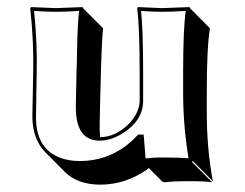

<svg xmlns="http://www.w3.org/2000/svg" viewBox="-20 -452 687 539"><path d="M261.2 -66.9Q304.7 -67.4 341.8 -104.5Q371.1 -134.8 372.1 -168.9V-249Q372.1 -373.5 365.2 -429.2L367.2 -432.1Q368.7 -432.1 435.1 -429.2L512.2 -432.1L513.2 -429.2L569.3 -372.6Q560.5 -318.4 560.5 -192.4V-135.3Q560.5 -34.7 577.6 56.6L521 0L519 2.9L575.7 59.6Q556.2 56.6 502 56.6Q468.3 56.6 444.3 59.6Q438 59.1 436 58.1L397.9 20Q335.4 66.4 260.7 66.4Q198.2 65.9 163.1 31.7L106.9 -24.9Q70.8 -62.5 70.8 -126L73.2 -249Q75.2 -332 64.9 -429.2L66.9 -432.1Q68.4 -432.1 137.2 -429.2L211.9 -432.1L212.9 -429.2L269.5 -372.6Q265.6 -345.7 262.2 -208.5Q261.7 -199.7 261.7 -192.4L259.8 -102.5Q259.3 -82 261.2 -66.9ZM374 -62V-64H372.1ZM364.7 -70.8 367.7 -74.2H383.3L388.7 -7.3Q414.6 -10.3 445.3 -9.8Q479.5 -9.8 509.3 -7.8Q494.1 -98.6 494.1 -191.9V-249Q494.1 -370.6 501.5 -421.4Q461.9 -418.9 435.1 -418.9Q407.7 -418.9 376 -421.4Q381.8 -367.2 381.8 -249V-168.9Q381.8 -113.8 324.2 -77.6Q291 -57.1 259.8 -57.1Q194.3 -57.1 192.9 -147Q192.9 -153.3 192.9 -159.2L194.8 -249.5Q195.8 -271.5 196.3 -310.5Q197.8 -387.7 202.1 -421.4Q165 -418.9 137.2 -418.9Q109.9 -418.9 75.7 -421.4Q85 -328.6 83 -249L81.1 -126Q79.6 -34.2 150.9 -8.3Q174.8 0 204.1 0Q290.5 0 354.5 -60.5Q360.4 -65.9 364.7 -70.8Z"/></svg>

Font: Linux Biolinum Shadow O
Style: Bold
Weight: 700
Designer: Philipp H. Poll
Foundry: Philipp H. Poll
Version: Version 0.9.2